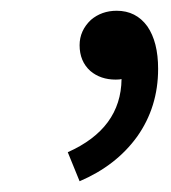

<svg xmlns="http://www.w3.org/2000/svg" viewBox="-20 -147 318 357"><path d="M128 190 106 136Q205 92 206 0Q203 1 195 1Q167 1 148 -15Q128 -33 128 -63Q128 -90 149 -110Q169 -127 197 -127Q233 -127 254 -98Q274 -69 274 -19Q274 52 235 107Q196 161 128 190Z"/></svg>

Font: Source Han Sans Regular
Style: Regular
Weight: 400
Designer: Ryoko NISHIZUKA  (kana & ideographs); Paul D. Hunt (Latin, Greek & Cyrillic); Wenlong ZHANG  (bopomofo); Sandoll Communi
Foundry: Adobe Systems Incorporated
Version: Version 1.00 January 18, 2024, initial release